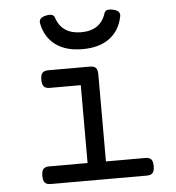

<svg xmlns="http://www.w3.org/2000/svg" viewBox="-50 -717 699 763"><g transform="rotate(-5 300.0 -335.0)"><path d="M151.4 -451.2Q134.8 -451.2 127.7 -443.1Q120.6 -435.1 120.6 -416Q120.6 -397 127.7 -388.9Q134.8 -380.9 151.4 -380.9H274.9V-70.3H122.1Q105.5 -70.3 98.4 -62.3Q91.3 -54.2 91.3 -35.2Q91.3 -16.1 98.4 -8.1Q105.5 0 122.1 0H504.9Q521.5 0 528.6 -8.1Q535.6 -16.1 535.6 -35.2Q535.6 -54.2 528.6 -62.3Q521.5 -70.3 504.9 -70.3H348.1V-418Q348.1 -436 341.1 -443.6Q334 -451.2 317.4 -451.2ZM394 -658.2Q373 -590.3 294.9 -590.3Q217.8 -590.3 195.8 -658.2Q190.4 -674.8 161.1 -668.5Q130.4 -662.1 135.3 -638.7Q146.5 -583.5 187.3 -553.2Q228 -522.9 294.9 -522.9Q361.8 -522.9 402.6 -553.2Q443.4 -583.5 454.6 -638.7Q459.5 -662.1 428.7 -668.5Q399.4 -674.8 394 -658.2Z"/></g></svg>

Font: Courier Prime Code
Style: Regular
Weight: 400
Designer: Alan Dague-Greene
Foundry: Quote-Unquote Apps
Version: Version 3.18